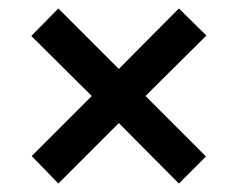

<svg xmlns="http://www.w3.org/2000/svg" viewBox="-20 -550 563 454"><path d="M261 -259 118 -116 55 -181 197 -323 54 -465 118 -530 261 -387 403 -530 468 -466 324 -323 467 -180 403 -116Z"/></svg>

Font: Noto Sans Gurmukhi UI SemiCondensed SemiBold
Style: Regular
Weight: 600
Width: 4
Designer: Jelle Bosma - Monotype Design Team
Foundry: Monotype Imaging Inc.
Version: Version 2.004; ttfautohint (v1.8.4.7-5d5b)